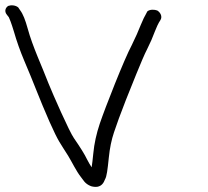

<svg xmlns="http://www.w3.org/2000/svg" viewBox="-81 -709 788 728"><path d="M-11.7 -680.6 -12.1 -681C-22.5 -689.6 -39.3 -690.5 -49.7 -686.6C-59.4 -680.8 -66.2 -666.7 -54.9 -653.1L-47.4 -643.4C-46 -641.4 -38 -621.6 -28.4 -589.8C-17.7 -552.4 -4.5 -515.4 10.9 -478.8C46 -397.4 68.1 -334.8 106.9 -247C142 -168.4 146.1 -168.7 177.4 -118.3C191.9 -94.6 208.1 -60.1 225.6 -38C234.4 -27.9 239.7 -12.4 264.3 -3C272 -0.7 280.6 0.3 288.6 -0.9C304.3 -4 311.8 -14.5 317.5 -29.6C323.7 -40 326.8 -64.7 331.6 -111.5C335.2 -147.4 341.8 -179.3 351.2 -207.1C360.8 -236.3 375.7 -277.1 396.1 -329.3C411.3 -366.6 459.1 -489.3 476.7 -522.2C488.6 -545.9 498.2 -568 505.7 -588.5C513.1 -607.1 518.8 -619.3 521.6 -623.7L527.2 -632.7C535.8 -646.4 527.1 -662 515.3 -669.2C504.2 -673.4 487 -673.8 477.6 -665.8L472.4 -655.8C467.8 -648.7 461.1 -634.5 452.4 -613.7C444 -592.3 433 -567 418.6 -537.9C390.1 -484.9 317.8 -300.9 297.4 -240.4C284.6 -202.5 276.3 -164.7 272.7 -126.8C270.4 -103.2 268.3 -86 266.5 -74.7C261.7 -81.9 254.9 -93 249.2 -104.4C240.3 -123.2 223.8 -149.7 199.3 -185.2C181.8 -209.5 117.9 -355.4 103.2 -392C78.5 -456.7 42.6 -532.2 24.1 -600.3C14.9 -633.4 6.5 -655.7 -5.1 -670.8Z"/></svg>

Font: MewTooHand
Style: BdLta
Weight: 400
Designer: Mew Too, Robert Jablonski
Version: Version 0.77